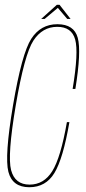

<svg xmlns="http://www.w3.org/2000/svg" viewBox="-20 -781 361 805"><path d="M103 4Q172 4 208.2 -55.8Q244.5 -115.5 271 -269H260.5Q234.5 -120 199.2 -63.5Q164 -7 104 -7Q42.5 -7 26.5 -67.8Q10.5 -128.5 46 -339Q82.5 -553.5 120.2 -611Q158 -668.5 220 -668.5Q280.5 -668.5 295.2 -615.2Q310 -562 284.5 -408H296Q321.5 -565.5 306 -622.5Q290.5 -679.5 220.5 -679.5Q150.5 -679.5 111 -618.2Q71.5 -557 34.5 -339Q-1.5 -125 15.2 -60.5Q32 4 103 4ZM152.5 -701.5H167L222.5 -748L262 -701.5H276L229.5 -761H218.5Z"/></svg>

Font: Anybody Thin Condensed
Style: Italic
Weight: 100
Width: 3
Italic angle: -10°
Version: Version 1.113;gftools[0.9.25]